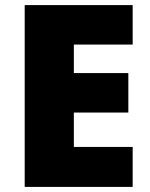

<svg xmlns="http://www.w3.org/2000/svg" viewBox="-20 -734 589 754"><path d="M501 0V-157H270V-292H484V-447H270V-559H501V-714H77V0Z"/></svg>

Font: Noto Sans Arabic UI Bk
Style: Regular
Weight: 900
Designer: Monotype Design Team, Nadine Chahine and Nizar Qandah
Foundry: Monotype Imaging Inc.
Version: Version 2.010